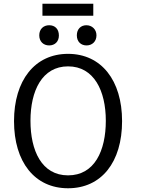

<svg xmlns="http://www.w3.org/2000/svg" viewBox="-20 -993 816 1027"><path d="M633 -345C633 -126 523 14 344 14C166 14 55 -126 55 -345C55 -563 166 -705 344 -705C522 -705 633 -563 633 -345ZM546 -347C546 -507 483 -638 344 -638C205 -638 143 -507 143 -347C143 -187 203 -55 344 -55C486 -55 546 -187 546 -347ZM207 -909V-973H479V-909ZM295 -803C295 -770 273 -750 243 -750C212 -750 190 -771 190 -804C190 -838 213 -858 243 -858C274 -858 295 -838 295 -803ZM496 -804C496 -771 473 -750 443 -750C413 -750 391 -770 391 -804C391 -837 412 -858 442 -858C472 -858 496 -836 496 -804Z"/></svg>

Font: Repo Regular
Style: Regular
Weight: 400
Designer: Stefan Peev
Foundry: Context Ltd
Version: Version 1.502